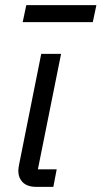

<svg xmlns="http://www.w3.org/2000/svg" viewBox="-20 -725 394 745"><path d="M187 0H120Q86 0 68.5 -17.5Q51 -35 51 -63Q51 -68 52 -73.5Q53 -79 54 -86L140 -516H217L127 -68H200ZM68 -639 82 -705H354L340 -639Z"/></svg>

Font: IBM Plex Sans Var
Style: Italic
Weight: 400
Italic angle: -11.31°
Designer: Mike Abbink, Paul van der Laan, Pieter van Rosmalen
Foundry: Bold Monday
Version: Version 1.001